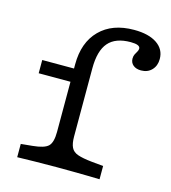

<svg xmlns="http://www.w3.org/2000/svg" viewBox="-97 -711 705 790"><g transform="rotate(15 255.0 -315.5)"><path d="M216.1 -2.4Q162.9 -2.4 124.2 -1.6Q85.5 -0.8 48.4 0V-56.5L97.6 -61.3Q147.6 -66.1 163.7 -82.3Q179.8 -98.4 179.8 -142.7V-206.5H252.4V-142.7Q252.4 -112.9 260.5 -96.4Q268.5 -79.8 289.5 -72.6Q310.5 -65.3 349.2 -61.3L399.2 -56.5V0Q372.6 -0.8 345.2 -1.2Q317.7 -1.6 286.3 -2Q254.8 -2.4 216.1 -2.4ZM179.8 -206.5V-430.6Q179.8 -524.2 232.7 -577.4Q285.5 -630.6 378.2 -630.6Q440.3 -630.6 475.4 -606.9Q510.5 -583.1 510.5 -541.9Q510.5 -512.9 493.1 -494.8Q475.8 -476.6 447.6 -476.6Q426.6 -476.6 414.1 -487.1Q401.6 -497.6 401.6 -515.3Q401.6 -525.8 405.6 -533.5Q409.7 -541.1 413.7 -548Q417.7 -554.8 417.7 -561.3Q417.7 -578.2 377.4 -578.2Q312.9 -578.2 282.7 -543.1Q252.4 -508.1 252.4 -433.1V-206.5ZM44.4 -356.5V-412.9H217.7V-356.5Z"/></g></svg>

Font: Playfair 5pt SemiExpanded Light
Style: Regular
Weight: 300
Width: 6
Designer: Claus Eggers Sørensen
Foundry: Claus Eggers Sørensen
Version: Version 2.203